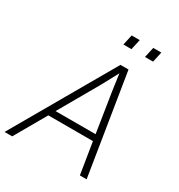

<svg xmlns="http://www.w3.org/2000/svg" viewBox="-222 -1020 1076 1155"><g transform="rotate(30 316.0 -442.5)"><path d="M440 -698 552 0H505L470 -218H160L35 0H-18L384 -698ZM463 -262 420 -536 404 -651 342 -536 185 -262ZM504 -885H560L544 -813H488ZM354 -885H410L394 -813H338Z"/></g></svg>

Font: Azeret Mono Thin
Style: Italic
Weight: 100
Italic angle: -12°
Designer: Martin Vácha
Foundry: Displaay
Version: Version 1.000; Glyphs 3.0.3, build 3074